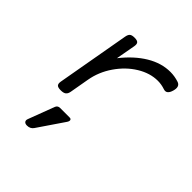

<svg xmlns="http://www.w3.org/2000/svg" viewBox="-194 -597 989 989"><g transform="rotate(45 300.0 -103.0)"><path d="M239.3 -316.9 258.8 -424.3Q261.7 -441.4 255.1 -448.7Q248.5 -456.1 229.5 -456.1H228.5Q209.5 -456.1 201.4 -449Q193.4 -441.9 190.4 -424.3L120.1 -26.9Q117.2 -9.8 124 -2.4Q130.9 4.9 150.9 4.9H151.9Q171.4 4.9 180.9 -2.4Q190.4 -9.8 193.4 -26.9L211.9 -131.8Q223.6 -199.7 263.9 -258.1Q304.2 -316.4 359.4 -350.1Q414.6 -383.8 470.7 -383.8Q497.1 -383.8 522.9 -375Q551.3 -364.7 562.5 -404.8Q573.2 -442.4 546.4 -451.7Q515.6 -461.9 484.4 -461.9Q419.4 -461.9 356.9 -424.3Q294.4 -386.7 239.3 -316.9ZM289.6 96.2Q296.4 85.9 294.7 78.6Q293 71.3 283.2 71.3H213.9Q196.3 71.3 190.4 86.9L136.7 229Q131.8 241.2 137.5 248.8Q143.1 256.3 156.7 256.3Q180.7 256.3 192.9 238.3Z"/></g></svg>

Font: Courier Prime Code
Style: Italic
Weight: 400
Italic angle: -10°
Designer: Alan Dague-Greene
Foundry: Quote-Unquote Apps
Version: Version 3.18